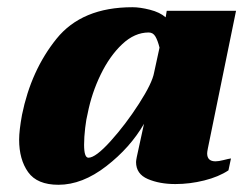

<svg xmlns="http://www.w3.org/2000/svg" viewBox="-20 -500 695 532"><path d="M33 -113Q33 -138 41 -182Q66 -305 136.5 -392.5Q207 -480 347 -480Q368 -480 395.5 -473Q423 -466 439 -452L442 -470H634L556 -89Q554 -79 554 -75Q554 -53 577 -53Q586 -53 599.5 -56.5Q613 -60 620 -61L613 -28Q586 -10 546 0Q506 10 466 10Q422 10 389.5 -4Q357 -18 357 -51Q357 -55 359 -65L379 -157Q341 -91 274.5 -39.5Q208 12 142 12Q83 12 58 -23Q33 -58 33 -113ZM407 -299 422 -368Q417 -388 410.5 -399Q404 -410 392 -410Q353 -410 318.5 -377.5Q284 -345 259 -293.5Q234 -242 223 -186Q219 -171 216 -145.5Q213 -120 213 -99Q213 -63 225 -63Q245 -63 286.5 -109Q328 -155 365 -212.5Q402 -270 407 -299Z"/></svg>

Font: Taviraj Black
Style: Italic
Weight: 900
Italic angle: -12°
Designer: Katatrad Team
Foundry: CadsonDemak
Version: Version 1.001